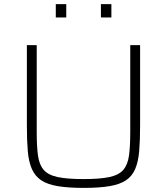

<svg xmlns="http://www.w3.org/2000/svg" viewBox="-20 -908 814 936"><path d="M388 8Q312 8 261.5 -0.5Q211 -9 181 -29Q151 -49 135.5 -84Q120 -119 115.5 -171Q111 -223 111 -296V-688H159V-265Q159 -195 165 -150.5Q171 -106 192.5 -80.5Q214 -55 260.5 -45Q307 -35 387 -35Q468 -35 514 -45Q560 -55 581.5 -80.5Q603 -106 609 -150.5Q615 -195 615 -265V-688H663V-296Q663 -223 658.5 -171Q654 -119 639 -84Q624 -49 594 -29Q564 -9 514 -0.5Q464 8 388 8ZM252 -823V-888H303V-823ZM472 -823V-888H523V-823Z"/></svg>

Font: Saira SemiExpanded ExtraLight
Style: Regular
Weight: 250
Width: 6
Designer: Hector Gatti with collaboration of the Omnibus-Type team
Foundry: Omnibus-Type
Version: Version 1.101